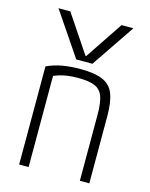

<svg xmlns="http://www.w3.org/2000/svg" viewBox="-118 -866 736 941"><g transform="rotate(15 250.0 -395.0)"><path d="M60 -790H120L248 -599H252L380 -790H440L291 -570H209ZM72 -498Q108 -515 149 -522.5Q190 -530 242 -530Q313 -530 354 -513Q395 -496 411.5 -454.5Q428 -413 428 -340V0H380V-338Q380 -397 368 -428.5Q356 -460 326.5 -472.5Q297 -485 242 -485Q215 -485 191.5 -482Q168 -479 146.5 -472.5Q125 -466 102 -454L120 -486V0H72Z"/></g></svg>

Font: M PLUS 1 Code Light
Style: Regular
Weight: 300
Designer: Coji Morishita
Foundry: UNDERFOREST DESIGN
Version: Version 1.002